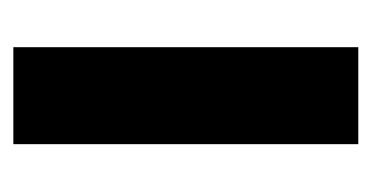

<svg xmlns="http://www.w3.org/2000/svg" viewBox="-158 -412 570 295"><g transform="rotate(-90 127.5 -265.0)"><path d="M53 0V-530H202V0Z"/></g></svg>

Font: Radio Canada Big
Style: Regular
Weight: 400
Designer: Étienne Aubert Bonn
Foundry: Coppers and Brasses
Version: Version 1.001